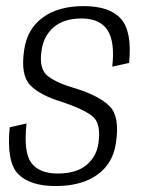

<svg xmlns="http://www.w3.org/2000/svg" viewBox="-20 -620 486 644"><path d="M167 4Q253.5 4 306.5 -34Q359.5 -72 369 -141.5Q382 -228 348.8 -262.5Q315.5 -297 238 -322Q173 -340 141.2 -364.2Q109.5 -388.5 119.5 -451Q126 -499 160 -528.5Q194 -558 253.5 -558Q315 -558 340.5 -519Q366 -480 356.5 -396.5L413 -409Q423.5 -514 385.8 -556.8Q348 -599.5 260.5 -599.5Q175 -599.5 122.8 -560.8Q70.5 -522 61 -452Q48.5 -368.5 81.2 -334.5Q114 -300.5 185.5 -279Q255.5 -256 288 -231.8Q320.5 -207.5 310 -139.5Q304 -95 270 -66.5Q236 -38 173.5 -38Q111.5 -38 85 -73.8Q58.5 -109.5 69 -206L12.5 -193Q1.5 -76.5 41 -36.2Q80.5 4 167 4Z"/></svg>

Font: Anybody SemiCondensed Light
Style: Italic
Weight: 300
Width: 4
Italic angle: -10°
Version: Version 1.113;gftools[0.9.25]